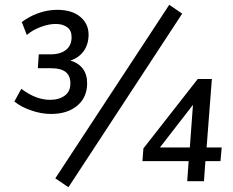

<svg xmlns="http://www.w3.org/2000/svg" viewBox="-20 -757 975 802"><path d="M274 -504Q308 -494 326 -470Q344 -446 344 -409Q344 -350 302 -315Q261 -281 193 -281Q151 -281 110 -296Q70 -309 40 -333L69 -386Q130 -340 189 -340Q227 -340 251 -358Q274 -375 274 -409Q274 -472 195 -472H138L142 -530H190Q233 -530 256 -549Q279 -567 279 -602Q279 -630 261 -643Q242 -657 213 -657Q184 -657 152 -645Q118 -633 92 -611L71 -665Q86 -676 103 -685.5Q120 -695 140 -702Q179 -716 219 -716Q280 -716 315 -687Q350 -658 350 -612Q350 -573 330 -544Q310 -516 274 -504ZM266 25 211 -12 687 -737 741 -700ZM906 -141 901 -84H838L832 0H762L768 -84H575L579 -137L806 -427H865L843 -141ZM648 -141H773L786 -319Z"/></svg>

Font: PRinguin Sans
Style: Italic
Weight: 400
Designer: Vernon Adams
Foundry: Vernon Adams
Version: ""